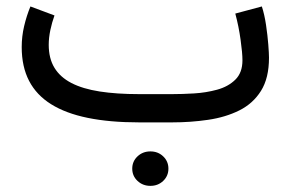

<svg xmlns="http://www.w3.org/2000/svg" viewBox="-20 -385 915 604"><path d="M396 145.5Q396 168.5 412.6 184.1Q429.2 199.7 453.1 199.7Q477.1 199.7 493.4 184.1Q509.8 168.5 509.8 145.5Q509.8 122.6 493.4 106.9Q477.1 91.3 453.1 91.3Q429.2 91.3 412.6 106.9Q396 122.6 396 145.5ZM521.5 0Q580.1 0 634.8 -8.1Q689.5 -16.1 732.7 -37.6Q775.9 -59.1 801 -99.1Q826.2 -139.2 826.2 -203.6Q826.2 -216.3 824 -244.9Q821.8 -273.4 816.9 -306.4Q812 -339.4 803.7 -364.7L720.2 -342.3Q731 -302.2 736.8 -260.3Q742.7 -218.3 742.7 -195.3Q742.7 -156.2 720.2 -134.3Q697.8 -112.3 662.8 -102.8Q627.9 -93.3 590.3 -91.1Q552.7 -88.9 522 -88.9H417.5Q346.7 -88.9 293.5 -97.2Q240.2 -105.5 204.8 -123.8Q169.4 -142.1 151.4 -171.6Q133.3 -201.2 133.3 -244.1Q133.3 -266.1 138.4 -290.5Q143.6 -314.9 151.4 -336.4L75.7 -364.7Q63.5 -335 55.9 -302.7Q48.3 -270.5 48.3 -236.8Q48.3 -175.3 71.5 -130.6Q94.7 -85.9 140.9 -57.1Q187 -28.3 256.1 -14.2Q325.2 0 417.5 0Z"/></svg>

Font: Vazirmatn RD NL
Style: Regular
Weight: 400
Designer: Saber Rastikerdar
Foundry: Saber Rastikerdar
Version: Version 32.101